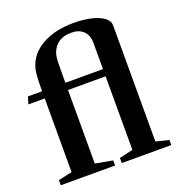

<svg xmlns="http://www.w3.org/2000/svg" viewBox="-145 -941 993 1063"><g transform="rotate(-20 352.0 -410.0)"><path d="M32 0V-30L113 -48.5V-482H16.5L29.5 -524.5H113Q113 -572 114.5 -601Q116 -630 119.8 -648Q123.5 -666 130 -681Q157 -746.5 229.8 -783.5Q302.5 -820.5 404.5 -820.5Q463.5 -820.5 509.2 -809.5Q555 -798.5 581 -778.8Q607 -759 607 -733.5V-48.5L683 -30V0H391.5V-30L471.5 -48.5V-482H250V-48.5L352 -30V0ZM250 -524.5H471.5V-678.5Q471.5 -724.5 445.5 -749.2Q419.5 -774 375.5 -774Q292.5 -774 263 -709Q257 -696.5 254.2 -680.8Q251.5 -665 250.8 -638Q250 -611 250 -564.5Z"/></g></svg>

Font: Libre Caslon Text SemiBold
Style: Regular
Weight: 600
Designer: Pablo Impallari, Rodrigo Fuenzalida, Katja Schimmel
Foundry: Pablo Impallari, Rodrigo Fuenzalida
Version: Version 2.000